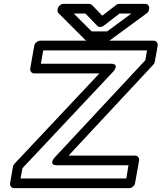

<svg xmlns="http://www.w3.org/2000/svg" viewBox="-20 -946 834 991"><path d="M275 -93H643L632 -25H86L96 -78L565 -577C565 -577 601 -617 552 -617H191L203 -686H739L730 -635L262 -133C262 -133 226 -93 275 -93ZM334 -143 771 -612C775 -616 778 -622 779 -627L794 -711C796 -722 788 -736 773 -736H187C176 -736 160 -726 157 -711L136 -592C134 -581 142 -567 157 -567H493L55 -101C51 -97 48 -92 47 -86L32 0C30 11 38 25 53 25H648C659 25 674 15 677 0L698 -118C700 -129 692 -143 677 -143ZM515 -813 597 -876H658L533 -784H453L361 -876H421L482 -813C490 -804 506 -806 515 -813ZM508 -865 455 -920C451 -924 445 -926 439 -926H307C296 -926 281 -916 278 -901L277 -897C276 -890 277 -883 282 -878L420 -740C424 -736 429 -734 435 -734H533C539 -734 545 -736 550 -740L737 -877C743 -881 748 -889 749 -896L750 -901C752 -912 745 -926 730 -926H596C590 -926 584 -924 579 -920Z"/></svg>

Font: Asimov
Style: WidOuIt
Weight: 500
Designer: Google
Version: Version 2.000980; 2014